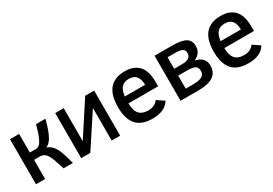

<svg xmlns="http://www.w3.org/2000/svg" viewBox="20 -1202 2693 1891"><g transform="rotate(-30 1367.0 -256.0)"><path d="M176.8 -512.2V-300.8H246.1Q262.2 -300.8 277.1 -309.3Q292 -317.9 306.6 -341.3Q321.3 -364.7 336.7 -406Q352.1 -447.3 369.1 -512.2H476.1Q459 -444.8 442.4 -400.1Q425.8 -355.5 409.2 -327.1Q392.6 -298.8 376 -284.2Q359.4 -269.5 342.8 -262.2Q375 -250 396.5 -229.5Q418 -209 434.1 -177.5Q450.2 -146 463.6 -102.3Q477.1 -58.6 493.2 0H386.2Q368.7 -56.6 355 -97.7Q341.3 -138.7 325.7 -165.5Q310.1 -192.4 289.6 -205.1Q269 -217.8 237.8 -217.8H176.8V0H73.2V-512.2Z M690.9 0H587.4V-512.2H684.1V-137.2L928.2 -512.2H1030.3V0H934.1V-370.1Z M1260.3 -233.9Q1260.7 -195.3 1268.3 -165.8Q1275.9 -136.2 1292 -116.5Q1308.1 -96.7 1333.7 -86.4Q1359.4 -76.2 1397 -76.2Q1432.1 -76.2 1459.2 -88.1Q1486.3 -100.1 1509.3 -128.9L1589.8 -74.2Q1575.2 -52.2 1557.1 -35.6Q1539.1 -19 1515.1 -7.8Q1491.2 3.4 1460.7 9.3Q1430.2 15.1 1391.1 15.1Q1268.6 15.1 1210.2 -52.5Q1151.9 -120.1 1151.9 -252Q1151.9 -314 1164.3 -364.5Q1176.8 -415 1204.3 -451.2Q1231.9 -487.3 1276.4 -507.1Q1320.8 -526.9 1385.3 -526.9Q1442.4 -526.9 1482.7 -509.8Q1522.9 -492.7 1548.3 -461.4Q1573.7 -430.2 1585.4 -386.2Q1597.2 -342.3 1597.2 -289.1V-233.9ZM1493.2 -311Q1493.2 -375 1466.3 -408.4Q1439.5 -441.9 1381.8 -441.9Q1352.5 -441.9 1331.8 -433.3Q1311 -424.8 1297.1 -408.2Q1283.2 -391.6 1274.9 -367.2Q1266.6 -342.8 1262.2 -311Z M2146 -153.8Q2146 -76.2 2089.6 -38.1Q2033.2 0 1920.9 0H1717.3V-512.2H1912.1Q1968.3 -512.2 2007.3 -505.4Q2046.4 -498.5 2070.8 -483.9Q2095.2 -469.2 2106.2 -446.3Q2117.2 -423.3 2117.2 -391.1Q2117.2 -347.2 2094.5 -318.1Q2071.8 -289.1 2035.2 -273.9Q2059.6 -268.6 2079.8 -259.5Q2100.1 -250.5 2114.7 -236.1Q2129.4 -221.7 2137.7 -201.4Q2146 -181.2 2146 -153.8ZM2012.2 -374Q2012.2 -392.1 2005.4 -404.1Q1998.5 -416 1984.6 -422.9Q1970.7 -429.7 1950.2 -432.4Q1929.7 -435.1 1902.8 -435.1H1820.8V-304.2H1902.8Q1960.9 -304.2 1986.6 -321.8Q2012.2 -339.4 2012.2 -374ZM2038.1 -155.8Q2038.1 -176.3 2031.2 -189.9Q2024.4 -203.6 2009.8 -211.7Q1995.1 -219.7 1972.4 -222.9Q1949.7 -226.1 1918 -226.1H1820.8V-78.1H1893.1Q1927.2 -78.1 1954.3 -81.3Q1981.4 -84.5 2000 -93Q2018.6 -101.6 2028.3 -116.7Q2038.1 -131.8 2038.1 -155.8Z M2350.1 -233.9Q2350.6 -195.3 2358.2 -165.8Q2365.7 -136.2 2381.8 -116.5Q2397.9 -96.7 2423.6 -86.4Q2449.2 -76.2 2486.8 -76.2Q2522 -76.2 2549.1 -88.1Q2576.2 -100.1 2599.1 -128.9L2679.7 -74.2Q2665 -52.2 2647 -35.6Q2628.9 -19 2605 -7.8Q2581.1 3.4 2550.5 9.3Q2520 15.1 2481 15.1Q2358.4 15.1 2300 -52.5Q2241.7 -120.1 2241.7 -252Q2241.7 -314 2254.2 -364.5Q2266.6 -415 2294.2 -451.2Q2321.8 -487.3 2366.2 -507.1Q2410.6 -526.9 2475.1 -526.9Q2532.2 -526.9 2572.5 -509.8Q2612.8 -492.7 2638.2 -461.4Q2663.6 -430.2 2675.3 -386.2Q2687 -342.3 2687 -289.1V-233.9ZM2583 -311Q2583 -375 2556.2 -408.4Q2529.3 -441.9 2471.7 -441.9Q2442.4 -441.9 2421.6 -433.3Q2400.9 -424.8 2387 -408.2Q2373 -391.6 2364.7 -367.2Q2356.4 -342.8 2352.1 -311Z"/></g></svg>

Font: Lorenzo Sans Medium
Style: Regular
Weight: 500
Foundry: Intel Corporation
Version: Version 1.00; ttfautohint (v1.5)